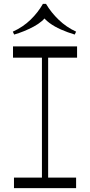

<svg xmlns="http://www.w3.org/2000/svg" viewBox="-20 -969 464 989"><path d="M196 -34V-696H228V-34ZM52 0V-54H372V0ZM47 -672V-730H377V-672ZM53 -791 46 -806Q99 -830 137.5 -867.5Q176 -905 201 -949H217Q243 -905 282.5 -867Q322 -829 372 -806L365 -791Q328 -802 294 -817Q260 -832 234.5 -851Q209 -870 195 -892H223Q202 -858 153.5 -832Q105 -806 53 -791Z"/></svg>

Font: Savate ExtraLight
Style: Regular
Weight: 200
Designer: Max Esnée
Foundry: Plomb Type
Version: Version 2.000